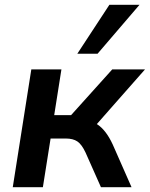

<svg xmlns="http://www.w3.org/2000/svg" viewBox="-20 -777 622 797"><path d="M33 0 110 -489H235L205 -299H275L446 -489H582L382 -262Q420 -238 448 -177L526 0H399L335 -144Q319 -178 301 -190Q283 -202 253 -202H190L158 0ZM301 -554 434 -757H559L385 -554Z"/></svg>

Font: Nunito Sans
Style: Bold Italic
Weight: 700
Italic angle: -9°
Designer: Vernon Adams
Foundry: Vernon Adams
Version: Version 3.006; ttfautohint (v1.8.3)